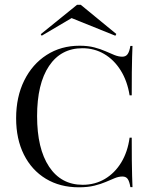

<svg xmlns="http://www.w3.org/2000/svg" viewBox="-20 -774 636 805"><path d="M310.5 11.3Q231.5 11.3 172.2 -24.6Q112.9 -60.5 80.2 -125.8Q47.6 -191.1 47.6 -278.2Q47.6 -367.7 81.5 -436.3Q115.3 -504.8 175.4 -543.5Q235.5 -582.3 313.7 -582.3Q348.4 -582.3 375 -575.4Q401.6 -568.5 422.2 -559.3Q442.7 -550 460.1 -543.1Q477.4 -536.3 492.7 -536.3Q507.3 -536.3 514.9 -546.8Q522.6 -557.3 526.6 -581.5H535.5Q534.7 -561.3 533.9 -535.1Q533.1 -508.9 532.7 -470.6Q532.3 -432.3 532.3 -374.2H523.4Q513.7 -434.7 485.9 -479Q458.1 -523.4 416.9 -547.6Q375.8 -571.8 325.8 -571.8Q235.5 -571.8 185.5 -497.2Q135.5 -422.6 135.5 -287.1Q135.5 -150.8 185.9 -75Q236.3 0.8 326.6 0.8Q378.2 0.8 419.8 -23.8Q461.3 -48.4 488.3 -92.7Q515.3 -137.1 523.4 -196.8H532.3Q532.3 -140.3 532.7 -102Q533.1 -63.7 533.9 -37.1Q534.7 -10.5 535.5 10.5H526.6Q522.6 -13.7 515.3 -23.8Q508.1 -33.9 493.5 -33.9Q477.4 -33.9 460.9 -27Q444.4 -20.2 423.8 -11.3Q403.2 -2.4 375.8 4.4Q348.4 11.3 310.5 11.3ZM154.8 -624.2 150.8 -630.6 303.2 -754H318.5L467.7 -631.5L463.7 -624.2L267.7 -703.2H288.7Z"/></svg>

Font: Playfair 144pt
Style: Regular
Weight: 400
Designer: Claus Eggers Sørensen
Foundry: Claus Eggers Sørensen
Version: Version 2.001;gftools[0.9.30]